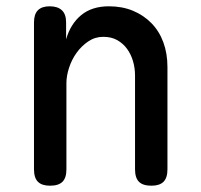

<svg xmlns="http://www.w3.org/2000/svg" viewBox="-20 -580 640 610"><path d="M191 -316V-42Q191 -15 178.5 -2.5Q166 10 139 10Q113 10 100.5 -2.5Q88 -15 88 -42V-509Q88 -535 100.5 -547.5Q113 -560 138 -560Q163 -560 176.5 -547.5Q190 -535 190 -509V-455Q204 -504 238 -532Q272 -560 326 -560Q368 -560 402 -546Q436 -532 461 -506.5Q486 -481 499 -445.5Q512 -410 512 -367V-42Q512 -15 499.5 -2.5Q487 10 461 10Q434 10 421.5 -2.5Q409 -15 409 -42V-340Q409 -364 402.5 -386Q396 -408 383.5 -425Q371 -442 352.5 -452.5Q334 -463 308 -463Q282 -463 260.5 -448.5Q239 -434 223.5 -412.5Q208 -391 199.5 -365Q191 -339 191 -316Z"/></svg>

Font: Maple Mono Medium
Style: Regular
Weight: 500
Monospace: yes
Designer: subframe7536
Version: Version 7.000